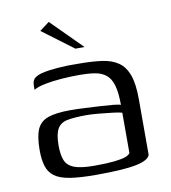

<svg xmlns="http://www.w3.org/2000/svg" viewBox="-70 -634 623 701"><g transform="rotate(-10 241.5 -283.0)"><path d="M230 7Q171 7 134 1Q97 -5 77.5 -19.5Q58 -34 50.5 -58Q43 -82 43 -117Q43 -168 55 -195Q67 -222 97 -232Q127 -242 177 -242Q202 -242 231.5 -240.5Q261 -239 288.5 -237.5Q316 -236 336.5 -234Q357 -232 364 -229Q364 -275 356 -302Q348 -329 331.5 -342Q315 -355 290.5 -359Q266 -363 234 -363Q201 -363 167.5 -360.5Q134 -358 106 -352.5Q78 -347 63 -338V-353Q63 -374 75.5 -382.5Q88 -391 104 -394Q123 -399 159.5 -402Q196 -405 236 -404Q287 -404 323.5 -399Q360 -394 384 -377.5Q408 -361 420 -328Q432 -295 432 -238V-32Q426 -12 379 -2.5Q332 7 230 7ZM230 -27Q276 -27 303.5 -30Q331 -33 345.5 -38Q360 -43 364 -51V-200Q355 -203 330.5 -206Q306 -209 279 -211.5Q252 -214 233 -214Q190 -214 163.5 -209Q137 -204 125.5 -184Q114 -164 114 -122Q114 -89 122 -68Q130 -47 154.5 -37Q179 -27 230 -27ZM236 -460 121 -546 157 -573 270 -460Z"/></g></svg>

Font: Genos
Style: Regular
Weight: 400
Designer: Robert E. Leuschke
Foundry: Robert E. Leuschke
Version: Version 1.010